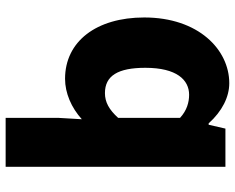

<svg xmlns="http://www.w3.org/2000/svg" viewBox="-98 -742 853 698"><g transform="rotate(-90 329.0 -392.5)"><path d="M376 14C498 14 615 -98 615 -295C615 -469 528 -583 392 -583C340 -583 287 -560 245 -522L250 -607V-799H72V0H211L225 -61H230C274 -12 326 14 376 14ZM334 -132C307 -132 277 -140 250 -165V-390C280 -423 307 -438 340 -438C403 -438 432 -391 432 -291C432 -177 388 -132 334 -132Z"/></g></svg>

Font: Noto Sans JP Black
Style: Regular
Weight: 900
Designer: Ryoko NISHIZUKA  (kana, bopomofo & ideographs); Paul D. Hunt (Latin, Greek & Cyrillic); Sandoll Communications , Soo-you
Foundry: Adobe
Version: Version 2.002;hotconv 1.0.116;makeotfexe 2.5.65601